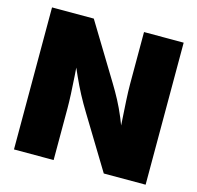

<svg xmlns="http://www.w3.org/2000/svg" viewBox="-106 -839 977 950"><g transform="rotate(15 383.0 -364.0)"><path d="M45.9 0V-727.5H259.8L433.6 -441.9Q455.1 -406.7 474.4 -370.4Q493.7 -334 512.2 -290Q530.8 -246.1 549.3 -189.5L531.7 -183.6Q529.3 -223.1 525.9 -274.9Q522.5 -326.7 519.8 -376.7Q517.1 -426.8 517.1 -460.9V-727.5H720.2V0H505.9L344.2 -265.6Q317.9 -308.6 297.1 -347.7Q276.4 -386.7 256.6 -430.9Q236.8 -475.1 211.9 -531.7L234.4 -533.2Q238.3 -481.9 241.7 -431.2Q245.1 -380.4 247.1 -337.4Q249 -294.4 249 -265.6V0Z"/></g></svg>

Font: Inter 16pt Black
Style: Regular
Weight: 900
Version: Version 4.001;git-66647c0bb